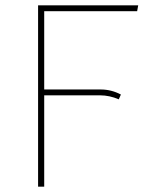

<svg xmlns="http://www.w3.org/2000/svg" viewBox="-20 -701 572 721"><path d="M146 -659V-365H358Q398 -365 434 -346L426 -328Q391 -343 356 -343H146V0H123V-681H499L495 -659Z"/></svg>

Font: Fira Sans Thin
Style: Regular
Weight: 100
Designer: bBox Type GmbH & Carrois Corporate GbR & Edenspiekermann AG
Foundry: bBox Type GmbH & Carrois Corporate GbR & Edenspiekermann AG
Version: Version 4.301